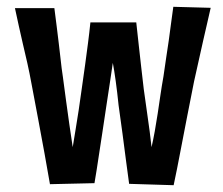

<svg xmlns="http://www.w3.org/2000/svg" viewBox="-20 -540 657 565"><path d="M127 2Q120 -40 111 -88.5Q102 -137 92.5 -188.5Q83 -240 73 -292Q67 -325 60.5 -354Q54 -383 47.5 -410Q41 -437 35.5 -463Q30 -489 24 -516H140Q144 -487 147 -461Q150 -435 153 -412Q156 -389 158.5 -364.5Q161 -340 165 -314Q170 -278 174.5 -243Q179 -208 184 -174.5Q189 -141 194 -107Q198 -132 202.5 -159Q207 -186 211.5 -215.5Q216 -245 220 -275Q226 -316 230.5 -349.5Q235 -383 239 -413.5Q243 -444 246 -474H381Q385 -437 388.5 -405.5Q392 -374 395.5 -343Q399 -312 403 -278Q408 -242 412.5 -210.5Q417 -179 420.5 -153Q424 -127 426 -107Q431 -129 435.5 -154Q440 -179 444 -205.5Q448 -232 452 -259.5Q456 -287 461 -315Q465 -344 469 -370Q473 -396 476.5 -420Q480 -444 483 -468.5Q486 -493 490 -520L600 -517Q595 -495 589.5 -471Q584 -447 578 -421Q572 -395 565.5 -365Q559 -335 551 -300Q541 -249 530.5 -196Q520 -143 510.5 -92.5Q501 -42 491 5L360 1Q356 -28 351 -66Q346 -104 340.5 -146.5Q335 -189 329 -230Q325 -269 320.5 -301.5Q316 -334 312 -355Q308 -328 303.5 -297.5Q299 -267 294 -235Q287 -186 281 -148.5Q275 -111 270 -76.5Q265 -42 258 -1Z"/></svg>

Font: Truculenta
Style: Bold
Weight: 700
Designer: Ivan Castro, Eva Sanz & Omnibus-Type Team
Foundry: Omnibus-Type
Version: Version 1.002